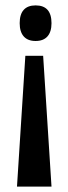

<svg xmlns="http://www.w3.org/2000/svg" viewBox="-20 -559 254 712"><path d="M74 -352H140L171 133H43ZM112 -539Q171 -539 171 -473Q171 -441 156 -424Q141 -407 112 -407Q83 -407 68 -424Q53 -441 53 -473Q53 -506 68 -522.5Q83 -539 112 -539Z"/></svg>

Font: Bricolage Grotesque 24pt Condensed Medium
Style: Regular
Weight: 500
Width: 3
Designer: Mathieu Triay
Foundry: Atelier Triay
Version: Version 1.001;gftools[0.9.33.dev8+g029e19f]